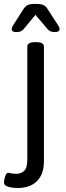

<svg xmlns="http://www.w3.org/2000/svg" viewBox="-37 -738 333 970"><path d="M145 -525Q185 -525 185 -503V74Q185 118 172 145Q159 172 139 186.5Q119 201 97 206.5Q75 212 56 212Q42 212 25 210Q8 208 -4.5 202Q-17 196 -17 182Q-17 178 -14.5 166.5Q-12 155 -7.5 145Q-3 135 4 135Q11 135 18 137.5Q25 140 47 140Q69 140 85 125.5Q101 111 101 66V-503Q101 -525 141 -525ZM155 -718Q170 -718 182 -712.5Q194 -707 201 -696L258 -608Q264 -599 264 -591Q264 -576 240 -576H238Q228 -576 220 -579Q212 -582 205 -589L142 -663L81 -589Q74 -582 66 -579Q58 -576 47 -576H45Q22 -576 22 -590Q22 -598 28 -608L84 -696Q92 -707 103.5 -712.5Q115 -718 130 -718Z"/></svg>

Font: Asap VF Beta
Style: Regular
Weight: 400
Designer: Pablo Cosgaya
Foundry: Pablo Cosgaya
Version: Version 1.007